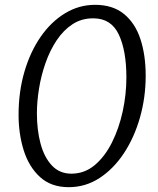

<svg xmlns="http://www.w3.org/2000/svg" viewBox="-20 -768 655 796"><path d="M265 8Q192 8 146 -34Q100 -76 78.5 -144.2Q57 -212.5 57 -292Q57 -387.5 81.2 -470.5Q105.5 -553.5 148.8 -615.8Q192 -678 249.8 -713Q307.5 -748 374 -748Q447.5 -748 494 -710Q540.5 -672 562.2 -605.8Q584 -539.5 584 -454Q584 -364.5 560.5 -281.5Q537 -198.5 494 -133.2Q451 -68 392.8 -30Q334.5 8 265 8ZM276 -48Q330.5 -48 372.8 -83.5Q415 -119 444.2 -177.5Q473.5 -236 488.8 -306.5Q504 -377 504 -447Q504 -558 472.5 -624.8Q441 -691.5 368 -692Q319 -692.5 281 -667.8Q243 -643 215 -601Q187 -559 168.8 -507Q150.5 -455 141.8 -400.8Q133 -346.5 133 -298Q133 -229 148.2 -172.2Q163.5 -115.5 195.2 -81.8Q227 -48 276 -48Z"/></svg>

Font: Merriweather Sans Light
Style: Italic
Weight: 300
Italic angle: -7.5°
Designer: Eben Sorkin
Foundry: Eben Sorkin
Version: Version 2.001; ttfautohint (v1.8.3)